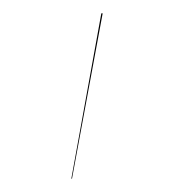

<svg xmlns="http://www.w3.org/2000/svg" viewBox="-20 -549 288 288"><path d="M87 -281 132 -529H134L88 -281Z"/></svg>

Font: FiraGO Two
Style: Regular
Weight: 100
Designer: bBox Type
Foundry: bBox Type GmbH
Version: Version 1.001